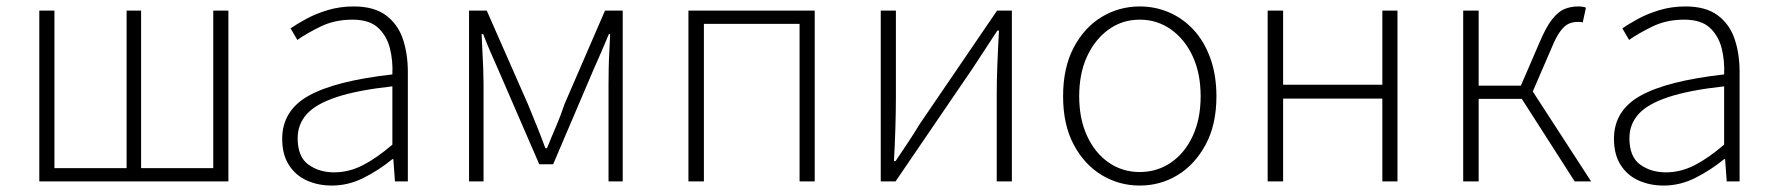

<svg xmlns="http://www.w3.org/2000/svg" viewBox="-20 -563 5508 596"><path d="M102 0V-530H149V-41H373V-530H418V-41H642V-530H689V0Z M1010 13Q968 13 933 -2.5Q898 -18 877 -50.5Q856 -83 856 -132Q856 -220 938.5 -266Q1021 -312 1198 -332Q1200 -374 1190.5 -412.5Q1181 -451 1154 -476.5Q1127 -502 1074 -502Q1019 -502 975 -480.5Q931 -459 903 -439L882 -475Q901 -488 930 -504Q959 -520 997 -531.5Q1035 -543 1078 -543Q1141 -543 1178 -515.5Q1215 -488 1230.5 -442Q1246 -396 1246 -340V0H1206L1201 -69H1198Q1158 -36 1110 -11.5Q1062 13 1010 13ZM1017 -28Q1063 -28 1106 -50Q1149 -72 1198 -114V-295Q1089 -283 1024.5 -261.5Q960 -240 932 -208.5Q904 -177 904 -134Q904 -76 937.5 -52Q971 -28 1017 -28Z M1436 0V-530H1491L1619 -239Q1633 -205 1646.5 -171.5Q1660 -138 1673 -103H1678Q1692 -138 1706.5 -171.5Q1721 -205 1732 -239L1858 -530H1913V0H1869V-303Q1869 -324 1869.5 -350Q1870 -376 1871.5 -403.5Q1873 -431 1874 -457H1870Q1858 -428 1846 -400.5Q1834 -373 1822 -346L1697 -53H1654L1527 -346Q1515 -373 1503 -400.5Q1491 -428 1480 -457H1475Q1476 -431 1477.5 -403.5Q1479 -376 1480 -350Q1481 -324 1481 -303V0Z M2117 0V-530H2509V0H2462V-489H2165V0Z M2714 0V-530H2761V-263Q2761 -220 2759.5 -168Q2758 -116 2755 -63H2760Q2777 -88 2798.5 -120.5Q2820 -153 2835 -178L3075 -530H3121V0H3074V-267Q3074 -311 3076 -363Q3078 -415 3081 -468H3076Q3060 -443 3038 -410Q3016 -377 3000 -352L2760 0Z M3518 13Q3454 13 3400 -19.5Q3346 -52 3313 -114Q3280 -176 3280 -264Q3280 -353 3313 -415.5Q3346 -478 3400 -510.5Q3454 -543 3518 -543Q3566 -543 3609 -524.5Q3652 -506 3685 -470.5Q3718 -435 3737 -382.5Q3756 -330 3756 -264Q3756 -176 3722.5 -114Q3689 -52 3635.5 -19.5Q3582 13 3518 13ZM3518 -29Q3572 -29 3615 -58.5Q3658 -88 3682.5 -141Q3707 -194 3707 -264Q3707 -335 3682.5 -388Q3658 -441 3615 -471.5Q3572 -502 3518 -502Q3464 -502 3421.5 -471.5Q3379 -441 3354.5 -388Q3330 -335 3330 -264Q3330 -194 3354.5 -141Q3379 -88 3421.5 -58.5Q3464 -29 3518 -29Z M3915 0V-530H3963V-300H4271V-530H4318V0H4271V-257H3963V0Z M4522 0V-530H4570V-297H4701L4758 -429Q4779 -479 4798 -503Q4817 -527 4836.5 -535Q4856 -543 4879 -543Q4886 -543 4893 -542Q4900 -541 4903 -539L4893 -493Q4889 -495 4886 -495Q4883 -495 4877 -495Q4863 -495 4850 -489.5Q4837 -484 4823.5 -466Q4810 -448 4795 -411L4738 -279L4919 0H4868L4704 -256H4570V0Z M5144 13Q5102 13 5067 -2.5Q5032 -18 5011 -50.5Q4990 -83 4990 -132Q4990 -220 5072.5 -266Q5155 -312 5332 -332Q5334 -374 5324.5 -412.5Q5315 -451 5288 -476.5Q5261 -502 5208 -502Q5153 -502 5109 -480.5Q5065 -459 5037 -439L5016 -475Q5035 -488 5064 -504Q5093 -520 5131 -531.5Q5169 -543 5212 -543Q5275 -543 5312 -515.5Q5349 -488 5364.5 -442Q5380 -396 5380 -340V0H5340L5335 -69H5332Q5292 -36 5244 -11.5Q5196 13 5144 13ZM5151 -28Q5197 -28 5240 -50Q5283 -72 5332 -114V-295Q5223 -283 5158.5 -261.5Q5094 -240 5066 -208.5Q5038 -177 5038 -134Q5038 -76 5071.5 -52Q5105 -28 5151 -28Z"/></svg>

Font: Noto Sans SC ExtraLight
Style: Regular
Weight: 250
Designer: Ryoko NISHIZUKA 西塚涼子 (kana, bopomofo & ideographs); Paul D. Hunt (Latin, Greek & Cyrillic); Sandoll Communications 산돌커뮤니
Foundry: Adobe
Version: Version 2.004-H2;hotconv 1.0.118;makeotfexe 2.5.65603